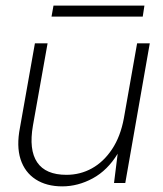

<svg xmlns="http://www.w3.org/2000/svg" viewBox="-20 -650 579 682"><path d="M201 12Q145 12 106.5 -13Q68 -38 53 -84.5Q38 -131 51 -197L104 -496H149L97 -204Q82 -118 112 -73.5Q142 -29 216 -29Q265 -29 306.5 -52Q348 -75 378 -120Q408 -165 420 -230L467 -496H512L425 0H385L398 -104Q362 -45 309.5 -16.5Q257 12 201 12ZM163 -591 170 -630H493L487 -591Z"/></svg>

Font: DM Sans 24pt ExtraLight
Style: Italic
Weight: 250
Italic angle: -10°
Designer: Colophon Foundry, Jonny Pinhorn
Foundry: Colophon Foundry
Version: Version 4.004;gftools[0.9.30]